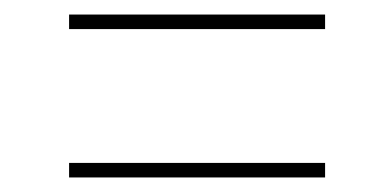

<svg xmlns="http://www.w3.org/2000/svg" viewBox="-20 -489 505 264"><path d="M75 -449H427V-469H75ZM75 -245H427V-265H75Z"/></svg>

Font: Noto Serif Display Condensed
Style: Bold Italic
Weight: 700
Width: 3
Italic angle: -12°
Designer: Monotype Design Team
Foundry: Monotype Imaging Inc.
Version: Version 2.009